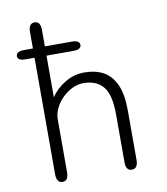

<svg xmlns="http://www.w3.org/2000/svg" viewBox="-85 -833 789 909"><g transform="rotate(-10 309.5 -378.5)"><path d="M32.5 -619Q32.5 -629.5 41.8 -635.5Q51 -641.5 71 -641.5H300.5Q320 -641.5 329 -635.5Q338 -629.5 338 -619Q338 -608.5 329 -602.8Q320 -597 300.5 -597H71Q51 -597 41.8 -602.5Q32.5 -608 32.5 -619ZM475.5 5Q447 5 447 -36.5V-266.5Q447 -360.5 414.8 -399.5Q382.5 -438.5 319.5 -438.5Q293 -438.5 266.8 -426Q240.5 -413.5 218.8 -392.2Q197 -371 184 -344.2Q171 -317.5 171 -290V-36.5Q171 5 142 5Q128 5 120.8 -5.8Q113.5 -16.5 113.5 -36.5V-720.5Q113.5 -741 120.8 -751.5Q128 -762 142 -762Q171 -762 171 -720.5V-397Q197 -435.5 239.8 -461.5Q282.5 -487.5 333.5 -487.5Q386 -487.5 424.2 -466.8Q462.5 -446 483.8 -399.2Q505 -352.5 505 -275V-36.5Q505 5 475.5 5Z"/></g></svg>

Font: Sono ExtraLight Monospace Light
Style: Regular
Weight: 300
Version: Version 2.112